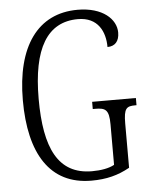

<svg xmlns="http://www.w3.org/2000/svg" viewBox="-53 -768 646 822"><g transform="rotate(-5 270.5 -357.0)"><path d="M307 10C372 10 422 -3 472 -31V-221C472 -287 484 -295 522 -295H527V-326H339V-295H349C393 -295 409 -287 409 -223V-49C386 -36 351 -30 313 -30C167 -30 112 -147 112 -358C112 -575 177 -684 309 -684C395 -684 425 -620 425 -554C457 -554 476 -574 476 -612C476 -669 419 -724 311 -724C139 -724 44 -589 44 -358C44 -130 128 10 307 10Z"/></g></svg>

Font: Noto Serif Devanagari ExtraCondensed Light
Style: Regular
Weight: 300
Width: 2
Designer: Universal Thirst, Indian Type Foundry and the Monotype Design Team
Foundry: Monotype Imaging Inc.
Version: Version 2.004